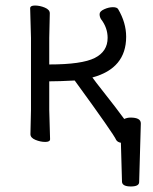

<svg xmlns="http://www.w3.org/2000/svg" viewBox="-20 -503 554 694"><path d="M429 -73Q440 -78 452 -78Q489 -78 489 -57V-56L483 155Q483 171 453 171Q423 171 421 155L417 13Q405 11 400 3Q392 -17 250 -212Q193 -209 158 -209V-106L161 0Q161 10 143.5 10Q126 10 108 2.5Q90 -5 90 -18L92 -106V-366L89 -473Q89 -483 106.5 -483Q124 -483 142 -475.5Q160 -468 160 -455L158 -366V-270Q276 -270 322.5 -293.5Q369 -317 369 -366Q369 -403 345 -434Q340 -442 340 -452Q340 -462 356.5 -469.5Q373 -477 388 -477Q403 -477 407 -470Q436 -421 436 -370Q436 -256 314 -223Q315 -221 328.5 -203.5Q342 -186 396 -117Q415 -91 429 -73Z"/></svg>

Font: LXGW WenKai Lite
Style: Regular
Weight: 400
Designer: LXGW / Fontworks Inc.
Foundry: LXGW / Fontworks Inc.
Version: Version 1.511; March 25, 2025